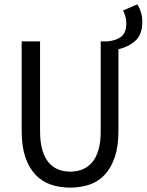

<svg xmlns="http://www.w3.org/2000/svg" viewBox="-20 -845 670 877"><path d="M301 12Q253 12 212 -2Q171 -16 141.5 -47.5Q112 -79 95.5 -128Q79 -177 79 -248V-656H163V-246Q163 -195 173.5 -159.5Q184 -124 202.5 -102.5Q221 -81 246 -71Q271 -61 301 -61Q331 -61 356 -71Q381 -81 400 -102.5Q419 -124 429.5 -159.5Q440 -195 440 -246V-656H473Q514 -661 535.5 -679Q557 -697 557 -739Q557 -754 553 -769.5Q549 -785 542 -797L607 -825Q618 -808 624 -788Q630 -768 630 -745Q630 -687 598.5 -659Q567 -631 521 -620V-248Q521 -177 504.5 -128Q488 -79 459 -47.5Q430 -16 389.5 -2Q349 12 301 12Z"/></svg>

Font: Source Code Pro
Style: Regular
Weight: 400
Monospace: yes
Designer: Paul D. Hunt, Teo Tuominen
Foundry: Adobe Systems Incorporated
Version: Version 2.030;PS 1.000;hotconv 16.6.51;makeotf.lib2.5.65220